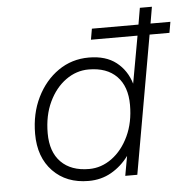

<svg xmlns="http://www.w3.org/2000/svg" viewBox="-51 -751 795 809"><g transform="rotate(-5 346.5 -346.0)"><path d="M361 -630H558L570 -700H621L609 -630H693L685 -584H601L498 0H447L462 -83Q431 -41 388 -16.5Q345 8 292 8Q198 8 141 -51Q84 -110 84 -209Q84 -295 117.5 -363Q151 -431 208 -470.5Q265 -510 337 -510Q409 -510 453 -475.5Q497 -441 514 -384L550 -584H353ZM137 -207Q137 -128 179.5 -85Q222 -42 298 -42Q350 -42 394.5 -74.5Q439 -107 466 -164.5Q493 -222 493 -296Q493 -374 451 -417Q409 -460 332 -460Q280 -460 235.5 -428Q191 -396 164 -339Q137 -282 137 -207Z"/></g></svg>

Font: Overused Grotesk Light
Style: Italic
Weight: 300
Italic angle: -10°
Version: Version 0.003